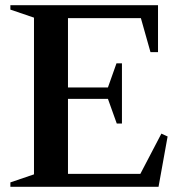

<svg xmlns="http://www.w3.org/2000/svg" viewBox="-20 -720 705 740"><path d="M20 0V-17L111 -48V-652L20 -683V-700H589V-519H560L523 -650H242V-383H396L429 -476H450V-244H430L396 -339H242V-50H521L602 -205L626 -194L591 0Z"/></svg>

Font: Wittgenstein Semibold
Style: Regular
Weight: 600
Designer: Jörg Drees
Foundry: Jörg Drees
Version: Version 1.303; ttfautohint (v1.8.4.7-5d5b)